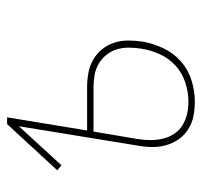

<svg xmlns="http://www.w3.org/2000/svg" viewBox="-34 -526 568 540"><g transform="rotate(-90 250.0 -256.0)"><path d="M234 8Q213 8 193 4Q173 0 156 -11Q139 -22 128 -38Q117 -54 111.5 -73.5Q106 -93 106.5 -114Q107 -135 111 -156L165 -487L55 -367L41 -379L171 -520H190L153 -295H274Q295 -295 314.5 -291.5Q334 -288 351 -278.5Q368 -269 380.5 -254Q393 -239 399.5 -220Q406 -201 406 -180.5Q406 -160 403 -139Q398 -110 384.5 -81Q371 -52 347 -31Q323 -10 293 -1Q263 8 234 8ZM234 -10Q260 -10 287 -18.5Q314 -27 335 -46Q356 -65 367.5 -90.5Q379 -116 383 -142Q386 -160 386 -178Q386 -196 381 -212Q376 -228 365.5 -241Q355 -254 340.5 -262.5Q326 -271 309 -274Q292 -277 274 -277H150L129 -153Q126 -135 126 -117Q126 -99 130 -82Q134 -65 143.5 -50.5Q153 -36 167.5 -27Q182 -18 199 -14Q216 -10 234 -10Z"/></g></svg>

Font: Iosevka Term Curly Thin
Style: Italic
Weight: 100
Italic angle: -9°
Designer: Belleve Invis
Foundry: Belleve Invis
Version: Version 32.3.0